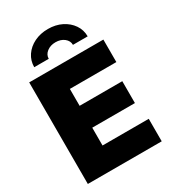

<svg xmlns="http://www.w3.org/2000/svg" viewBox="-225 -1074 1067 1191"><g transform="rotate(-30 308.0 -478.5)"><path d="M45.4 0V-727.5H576.7V-566.4H243.7V-445.3H549.3V-288.6H243.7V-161.1H574.7V0ZM311 -956.5Q365.7 -956.5 408.7 -935.1Q451.7 -913.6 477.1 -876.7Q502.4 -839.8 502.4 -793.5H397Q397 -822.8 372.3 -842.3Q347.7 -861.8 310.5 -861.8Q273.9 -861.8 248.8 -842.3Q223.6 -822.8 223.6 -793.5H119.6Q119.6 -839.8 144.5 -876.7Q169.4 -913.6 212.9 -935.1Q256.3 -956.5 311 -956.5Z"/></g></svg>

Font: Inter 17pt Black
Style: Regular
Weight: 900
Version: Version 4.001;git-66647c0bb